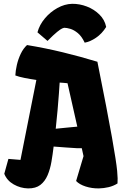

<svg xmlns="http://www.w3.org/2000/svg" viewBox="-20 -997 661 1026"><path d="M500.5 -667Q528.3 -528.3 547.4 -429.2Q566.4 -330.1 578.4 -262.7Q590.3 -195.3 596.9 -152.6Q603.5 -109.9 606 -84.5Q608.4 -59.1 608.6 -44.2Q608.9 -29.3 607.9 -16.6Q585.9 -2.9 560.1 3.2Q534.2 9.3 508.3 9.8Q470.7 10.3 437.5 -0.5Q404.3 -11.2 386.7 -29.8L426.3 -162.6L417 -205.1H390.6Q365.7 -206.5 331.5 -209Q297.4 -211.4 266.6 -213.9Q261.7 -172.9 254.9 -132.8Q248 -92.8 234.1 -60.3Q220.2 -27.8 195.6 -8.8Q170.9 10.3 129.9 9.8Q88.9 8.8 53 -11.7Q17.1 -32.2 2.9 -68.4L24.9 -147.9L89.4 -142.6L174.3 -569.8Q140.1 -574.7 110.8 -580.6Q81.5 -586.4 62 -593.8Q63 -619.1 70.1 -649.9Q77.1 -680.7 90.8 -709.5Q104.5 -738.3 124.5 -756.3Q222.2 -740.2 315.7 -717.5Q409.2 -694.8 500.5 -667ZM298.8 -555.7Q297.4 -534.2 294.7 -495.4Q292 -456.5 287.6 -408Q283.2 -359.4 277.8 -309.1Q307.1 -312 339.1 -315.2Q371.1 -318.4 393.1 -320.3L340.8 -552.2Q331.1 -553.2 320.6 -554.2Q310.1 -555.2 298.8 -555.7ZM432.6 -769Q416.5 -803.2 396 -820.1Q375.5 -836.9 356 -842.8Q336.4 -848.6 322.8 -848.6Q320.8 -848.6 312.3 -845Q303.7 -841.3 285.2 -826.4Q266.6 -811.5 233.9 -778.3L180.2 -824.2Q190.9 -864.3 219.5 -898.4Q248 -932.6 286.6 -954.1Q325.2 -975.6 365.2 -976.6Q405.3 -977.1 444.1 -962.2Q482.9 -947.3 511.2 -919.4Q539.6 -891.6 547.4 -853Q524.9 -816.9 493.2 -795.4Q461.4 -773.9 432.6 -769Z"/></svg>

Font: Fruktur
Style: Regular
Weight: 400
Designer: Viktoriya Grabowska, Eben Sorkin
Foundry: Viktoriya Grabowska
Version: Version 1.008; ttfautohint (v1.8.4.7-5d5b)